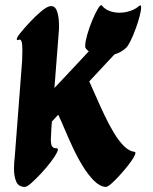

<svg xmlns="http://www.w3.org/2000/svg" viewBox="-20 -735 600 755"><path d="M476 -547Q457 -529 430 -521L331 -415Q342 -391 357 -356.5Q372 -322 389.5 -285Q407 -248 426.5 -215Q446 -182 467 -161Q488 -140 509 -138Q516 -137 509 -122.5Q502 -108 486 -87.5Q470 -67 451.5 -46.5Q433 -26 417.5 -12.5Q402 1 395 0Q372 -2 349.5 -24.5Q327 -47 306 -81Q285 -115 267 -153.5Q249 -192 234.5 -226.5Q220 -261 209 -284L184 -257L182 -230L180 -187Q180 -166 185 -159Q190 -152 202 -152Q212 -152 204.5 -136.5Q197 -121 180 -98.5Q163 -76 142 -53.5Q121 -31 103.5 -15.5Q86 0 78 0Q53 0 44 -20.5Q35 -41 35 -72Q35 -94 38 -118L67 -496L68 -538Q68 -564 64.5 -572.5Q61 -581 55 -579Q46 -575 46 -581Q46 -588 61 -606.5Q76 -625 97 -647.5Q118 -670 138.5 -687.5Q159 -705 171 -709Q175 -711 181 -711Q198 -711 205 -688.5Q212 -666 212 -636Q212 -629 212 -622Q212 -615 211 -608L194 -389Q229 -426 265 -464.5Q301 -503 329 -533Q322 -539 317 -545Q315 -547 315 -555Q315 -570 323 -598.5Q331 -627 343 -655.5Q355 -684 365.5 -701.5Q376 -719 381 -713Q392 -699 410.5 -692Q429 -685 449 -685Q471 -685 492 -692Q513 -699 526 -711Q531 -714 532 -714Q535 -714 535 -706Q535 -694 529 -671Q523 -648 513.5 -622Q504 -596 494 -575.5Q484 -555 476 -547Z"/></svg>

Font: Ga Maamli
Style: Regular
Weight: 400
Designer: Afotey Clement Nii Odai, Ama Asantewa Diaka, David Abbey-Thompson
Foundry: Sorkin Type Co.
Version: Version 1.000; ttfautohint (v1.8.4.7-5d5b)